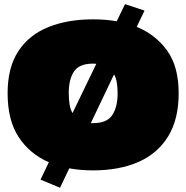

<svg xmlns="http://www.w3.org/2000/svg" viewBox="-20 -801 894 923"><path d="M268.6 101.6 174.8 62.5 214.8 -21Q123.5 -60.5 70.1 -141.4Q16.6 -222.2 16.6 -353Q16.6 -476.6 68.1 -554.9Q119.6 -633.3 212.2 -670.7Q304.7 -708 427.2 -708Q489.7 -708 541 -698.7L581.1 -781.2L674.8 -750L637.2 -671.9Q728 -634.8 783.4 -557.9Q838.9 -481 838.9 -353Q838.9 -227.5 788.1 -145Q737.3 -62.5 645 -22.2Q552.7 18.1 427.2 18.1Q395.5 18.1 367.9 15.6Q340.3 13.2 313 8.3ZM328.6 -257.3 442.9 -494.1Q439.5 -494.6 435.3 -494.9Q431.2 -495.1 427.2 -495.1Q360.8 -495.1 335.7 -457.3Q310.5 -419.4 310.5 -354Q310.5 -325.7 314.2 -300.8Q317.9 -275.9 328.6 -257.3ZM416.5 -209H427.2Q494.1 -209 519.8 -247.8Q545.4 -286.6 545.4 -353Q545.4 -379.9 541.7 -403.1Q538.1 -426.3 528.3 -443.4Z"/></svg>

Font: Holtwood One SC
Style: Regular
Weight: 400
Designer: Vernon Adams
Foundry: Vernon Adams
Version: Version 1.100; ttfautohint (v1.8.4.7-5d5b)